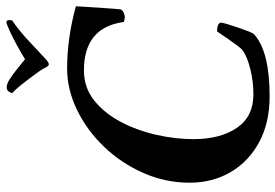

<svg xmlns="http://www.w3.org/2000/svg" viewBox="-156 -734 895 624"><g transform="rotate(-90 292.0 -421.5)"><path d="M291 6.8Q206.1 6.8 143.1 -26.9Q80.1 -60.5 45.4 -119.6Q10.7 -178.7 10.7 -252.9Q10.7 -332 42.5 -403.8Q74.2 -475.6 127.4 -531.2Q180.7 -586.9 247.1 -619.1Q313.5 -651.4 381.8 -651.4Q479.5 -651.4 584 -623Q584 -617.2 582.5 -595.7Q581.1 -574.2 579.6 -548.3Q578.1 -522.5 576.2 -502Q574.2 -481.4 574.2 -478.5Q572.3 -471.7 564 -467.8Q555.7 -463.9 546.9 -463.9L533.2 -466.8Q515.6 -596.7 376 -596.7Q320.3 -596.7 278.8 -564Q237.3 -531.2 209 -478Q180.7 -424.8 166.5 -362.3Q152.3 -299.8 152.3 -241.2Q152.3 -153.3 189 -99.6Q225.6 -45.9 297.9 -45.9Q338.9 -45.9 378.9 -55.7Q418.9 -65.4 441.4 -81.1Q446.3 -85 456.1 -98.1Q465.8 -111.3 476.6 -126.5Q487.3 -141.6 494.6 -152.8Q502 -164.1 502.9 -164.1Q528.3 -164.1 531.2 -151.4Q530.3 -144.5 525.4 -128.4Q520.5 -112.3 514.2 -93.8Q507.8 -75.2 502 -60.5Q496.1 -45.9 492.2 -43Q436.5 6.8 291 6.8ZM395.5 -710.9Q390.6 -710.9 385.7 -719.7Q380.9 -730.5 373 -741.7Q365.2 -752.9 355.5 -765.6Q338.9 -788.1 325.7 -804.2Q312.5 -820.3 301.8 -830.1Q306.6 -846.7 318.4 -847.7Q330.1 -848.6 345.7 -838.9Q361.3 -829.1 378.9 -814.9Q396.5 -800.8 412.1 -788.1Q430.7 -799.8 456.5 -814Q482.4 -828.1 504.9 -838.4Q527.3 -848.6 532.2 -848.6Q542 -848.6 538.1 -830.1Q526.4 -822.3 505.4 -805.7Q484.4 -789.1 456.1 -761.7L411.1 -719.7Q401.4 -710.9 395.5 -710.9Z"/></g></svg>

Font: Crimson Text
Style: Bold Italic
Weight: 700
Italic angle: -11°
Designer: Sebastian Kosch
Foundry: Sebastian Kosch
Version: Version 1.100; ttfautohint (v1.8.4)